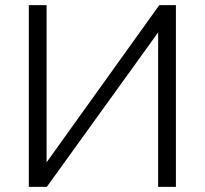

<svg xmlns="http://www.w3.org/2000/svg" viewBox="-20 -730 800 750"><path d="M92.6 0V-710H162V-95.9L602.2 -710H667.1V0H597.7V-603.4L162.8 0Z"/></svg>

Font: Raleway Thin
Style: Regular
Weight: 100
Designer: Matt McInerney, Pablo Impallari, Rodrigo Fuenzalida
Foundry: Matt McInerney, Pablo Impallari, Rodrigo Fuenzalida
Version: Version 4.026